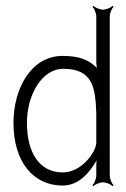

<svg xmlns="http://www.w3.org/2000/svg" viewBox="-20 -623 432 656"><path d="M72 -203C72 -300 124 -388 196 -388C299 -388 306 -321 309 -234V-136C309 -106 261 -34 194 -34C111 -34 72 -107 72 -203ZM26 -203C26 -70 94 11 194 11C249 11 286 -33 310 -75C309 -67 309 -57 309 -50V-23C309 -12 302 4 296 10L299 13C305 7 321 0 332 0C343 0 359 7 365 13L368 10C362 4 355 -12 355 -23V-567C355 -578 362 -594 368 -600L365 -603C359 -597 343 -590 332 -590C321 -590 305 -597 299 -603L296 -600C302 -594 309 -578 309 -567V-410C309 -404 310 -397 311 -391C284 -418 252 -432 194 -432C86 -432 26 -320 26 -203Z"/></svg>

Font: Armata Saber
Style: Rg
Weight: 400
Designer: Jasper
Foundry: Cannot Into Space Fonts
Version: Version 0.970